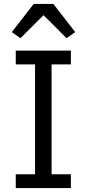

<svg xmlns="http://www.w3.org/2000/svg" viewBox="-20 -955 440 975"><path d="M60 0V-70H158V-628H60V-698H340V-628H242V-70H340V0ZM251 -935 362 -792 318 -761 201 -878 84 -761 40 -792 151 -935Z"/></svg>

Font: IBM Plex Sans Thai
Style: Regular
Weight: 400
Designer: Mike Abbink, Paul van der Laan, Pieter van Rosmalen, Ben Mitchell, Mark Frömberg
Foundry: Bold Monday
Version: Version 1.2